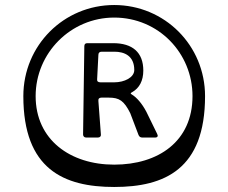

<svg xmlns="http://www.w3.org/2000/svg" viewBox="-20 -745 910 765"><path d="M435 0C636 0 797 -71 797 -362C797 -564 636 -725 435 -725C234 -725 73 -564 73 -362C73 -71 234 0 435 0ZM435 -89C260 -89 122 -188 122 -362C122 -534 262 -675 435 -675C612 -675 747 -533 747 -362C747 -181 610 -89 435 -89ZM323 -197H370C378 -197 383 -202 382 -209L372 -343C371 -352 376 -356 384 -356H414C455 -356 474 -344 499 -294L532 -207C535 -200 540 -197 547 -197H598C608 -197 611 -203 606 -212L563 -300C545 -334 524 -357 506 -368C499 -372 499 -374 507 -378C535 -394 551 -423 551 -464C551 -537 507 -573 431 -573H328C320 -573 316 -569 316 -561L311 -209C311 -202 316 -197 323 -197ZM380 -417C371 -417 366 -421 367 -429L372 -526C372 -534 376 -539 385 -539H436C475 -539 515 -523 515 -466C515 -436 475 -417 436 -417Z"/></svg>

Font: OpenDyslexic3
Style: Regular
Weight: 400
Designer: Abelardo Gonzalez
Version: Version 3.001;PS 003.001;hotconv 1.0.88;makeotf.lib2.5.64775